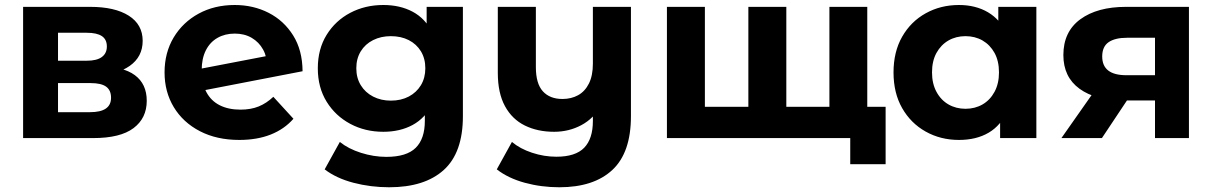

<svg xmlns="http://www.w3.org/2000/svg" viewBox="-20 -566 4968 787"><path d="M74.7 0V-537.9H349.7Q450.7 -537.9 507.8 -501.7Q564.8 -465.4 564.8 -398.6Q564.8 -333.2 511.6 -295.8Q458.3 -258.4 369.9 -258.4L385.7 -294.1Q483.7 -294.1 532.6 -258Q581.5 -221.9 581.5 -152.8Q581.5 -81.6 527.3 -40.8Q473.1 0 362.1 0ZM217.8 -106.2H348.8Q391.9 -106.2 413.5 -120.8Q435.2 -135.5 435.2 -165.3Q435.2 -196.2 415 -210.8Q394.9 -225.4 351.8 -225.4H217.8ZM217.8 -317.1H335.8Q376.9 -317.1 397.4 -332.3Q418 -347.4 418 -375.4Q418 -404.5 397.4 -418.1Q376.9 -431.7 335.8 -431.7H217.8Z M960.7 7.6Q868.6 7.6 799.5 -28.2Q730.4 -64 692.4 -126.7Q654.5 -189.4 654.5 -269.2Q654.5 -349.8 691.8 -412.3Q729.2 -474.7 794.2 -510.1Q859.2 -545.5 941.9 -545.5Q1018.3 -545.5 1081 -513.5Q1143.6 -481.5 1181.6 -420.8Q1219.6 -360.2 1220.2 -274L785.7 -190L783.9 -280.7L1128.4 -346.9L1074.6 -292.9Q1075.2 -332.6 1058.3 -363Q1041.5 -393.5 1011.7 -410.9Q982 -428.3 942.3 -428.3Q902.2 -428.3 871.4 -410.7Q840.5 -393.1 823.6 -359.4Q806.7 -325.8 806.7 -278.3Q806.7 -224.9 825.7 -188.9Q844.7 -152.8 880.4 -134.7Q916.1 -116.6 965.3 -116.6Q1008.1 -116.6 1040.2 -129.6Q1072.2 -142.6 1100.4 -169.2L1182.8 -79.2Q1145.8 -36.8 1089.9 -14.6Q1033.9 7.6 960.7 7.6Z M1575.2 201.6Q1499 201.6 1428.6 183.1Q1358.2 164.6 1310.8 128.2L1373 15.8Q1407.4 43.8 1459.6 60.4Q1511.8 77 1563.7 77Q1646.3 77 1683.9 40Q1721.4 2.9 1721.4 -70.2V-150.5L1731.4 -286.2L1728.8 -422.4V-537.9H1877.4V-89.7Q1877.4 59.7 1799.1 130.6Q1720.7 201.6 1575.2 201.6ZM1551.1 -25.8Q1476.7 -25.8 1415.8 -58.3Q1354.9 -90.8 1318.8 -149.2Q1282.7 -207.6 1282.7 -286.2Q1282.7 -364.7 1318.8 -423.1Q1354.9 -481.5 1415.8 -513.5Q1476.7 -545.5 1551.1 -545.5Q1619.7 -545.5 1671.2 -518.1Q1722.8 -490.7 1752 -433.1Q1781.2 -375.6 1781.2 -286.2Q1781.2 -196.8 1752 -139.2Q1722.8 -81.6 1671.2 -53.7Q1619.7 -25.8 1551.1 -25.8ZM1582.1 -153.5Q1623.6 -153.5 1655.5 -170.2Q1687.3 -187 1705.4 -216.9Q1723.4 -246.9 1723.4 -286.2Q1723.4 -325.8 1705.4 -355.6Q1687.3 -385.3 1655.5 -401.6Q1623.6 -417.8 1582.1 -417.8Q1541.7 -417.8 1509.3 -401.6Q1476.9 -385.3 1458.7 -355.6Q1440.5 -325.8 1440.5 -286.2Q1440.5 -246.9 1458.7 -216.9Q1476.9 -187 1509.3 -170.2Q1541.7 -153.5 1582.1 -153.5Z M2272.6 201.6Q2198.7 201.6 2130.9 183.1Q2063.1 164.6 2016.3 128.2L2078.4 15.8Q2111.6 43.8 2160.9 60.1Q2210.2 76.4 2260.5 76.4Q2338.7 76.4 2374.5 39.7Q2410.2 2.9 2410.2 -70.2V-172.3L2443.1 -132.6Q2413.7 -80.2 2362.8 -53Q2311.9 -25.8 2251.1 -25.8Q2183.7 -25.8 2131.5 -51.4Q2079.3 -77 2049.9 -130.8Q2020.5 -184.5 2020.5 -267.5V-537.9H2176.5V-290.8Q2176.5 -223.2 2205.2 -191.7Q2233.8 -160.3 2285.5 -160.3Q2321.8 -160.3 2349.9 -175.9Q2377.9 -191.5 2394.1 -223.9Q2410.2 -256.2 2410.2 -305.3V-537.9H2566.2V-89.7Q2566.2 59.7 2490 130.6Q2413.7 201.6 2272.6 201.6Z M2713.7 0V-537.9H2869.3V-91.8L2834.2 -128.1H3081.4L3047.5 -91.8V-537.9H3203.1V-91.8L3167 -128.1H3414.8L3379.7 -91.8V-537.9H3534.9V0ZM3465.1 107V-35.9L3500.2 0H3375.7V-128.1H3610.1V107Z M3910.7 7.6Q3835.5 7.6 3774.4 -26.6Q3713.3 -60.8 3677.9 -122.8Q3642.5 -184.8 3642.5 -269.2Q3642.5 -353.6 3677.9 -415.5Q3713.3 -477.5 3774.4 -511.5Q3835.5 -545.5 3910.7 -545.5Q3979.1 -545.5 4029.9 -515.6Q4080.7 -485.7 4109.1 -424.8Q4137.4 -363.8 4137.4 -269.2Q4137.4 -174.8 4110.3 -113.3Q4083.1 -51.8 4032.5 -22.1Q3981.9 7.6 3910.7 7.6ZM3937.5 -120.1Q3976.4 -120.1 4007.3 -137.9Q4038.1 -155.6 4056.5 -189.5Q4074.8 -223.3 4074.8 -269.2Q4074.8 -316 4056.5 -349.2Q4038.1 -382.3 4007.3 -400.1Q3976.4 -417.8 3937.5 -417.8Q3898.7 -417.8 3867.8 -400.1Q3836.9 -382.3 3818.6 -349.2Q3800.3 -316 3800.3 -269.2Q3800.3 -223.3 3818.6 -189.5Q3836.9 -155.6 3867.8 -137.9Q3898.7 -120.1 3937.5 -120.1ZM4079.4 0V-110.2L4082 -269.8L4072 -429.3V-537.9H4228V0Z M4714.3 0V-179.2L4735.7 -154.1H4586.5Q4471 -154.1 4404.8 -202.3Q4338.7 -250.4 4338.7 -340.2Q4338.7 -436 4408.2 -487Q4477.8 -537.9 4595.5 -537.9H4853.4V0ZM4330.7 0 4474.3 -204.6H4632.9L4496.7 0ZM4714.3 -226.9V-450.7L4735.7 -411.2H4599.3Q4550.8 -411.2 4524.3 -393.2Q4497.9 -375.1 4497.9 -334.6Q4497.9 -257.7 4596.9 -257.7H4735.7Z"/></svg>

Font: Montserrat Alternates Thin
Style: Regular
Weight: 100
Designer: Julieta Ulanovsky
Foundry: Julieta Ulanovsky
Version: Version 9.000